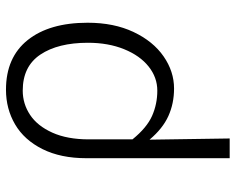

<svg xmlns="http://www.w3.org/2000/svg" viewBox="-93 -496 788 642"><g transform="rotate(-90 301.0 -175.0)"><path d="M322 -549Q430 -549 488 -476.5Q546 -404 546 -276Q546 -188 515 -122.5Q484 -57 433.5 -22Q383 13 326 13Q276 13 234 -6Q192 -25 155 -69Q157 65 159 199H93V-280Q93 -366 123.5 -427Q154 -488 206 -518.5Q258 -549 322 -549ZM479 -275Q479 -375 439.5 -434Q400 -493 319 -493Q275 -493 238 -468.5Q201 -444 178.5 -394Q156 -344 156 -272V-126Q195 -78 234.5 -60.5Q274 -43 319 -43Q363 -43 399.5 -72Q436 -101 457.5 -154Q479 -207 479 -275Z"/></g></svg>

Font: 寒蝉端黑体 Light
Style: Regular
Weight: 300
Designer: ChillDuanSans {Warren2060}; 
Source Han Sans {Ryoko NISHIZUKA 西塚涼子 (kana, bopomofo & ideographs); Paul D. Hunt (Latin, G
Foundry: ChillType&Adobe
Version: Version 1.300;Glyphs 3.3 (3306)